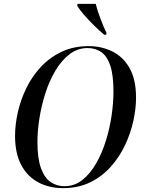

<svg xmlns="http://www.w3.org/2000/svg" viewBox="-20 -964 744 995"><path d="M306 11Q235 11 178.5 -19Q122 -49 90 -109Q58 -169 58 -260Q58 -318 72.5 -382.5Q87 -447 116.5 -507.5Q146 -568 191.5 -617Q237 -666 299 -695.5Q361 -725 440 -725Q506 -725 562 -697.5Q618 -670 651.5 -611Q685 -552 685 -457Q685 -403 671.5 -339.5Q658 -276 629 -214Q600 -152 555 -101Q510 -50 448 -19.5Q386 11 306 11ZM314 1Q366 1 407 -31.5Q448 -64 478.5 -117.5Q509 -171 529 -235.5Q549 -300 558.5 -366.5Q568 -433 568 -489Q568 -575 551.5 -624Q535 -673 505 -694Q475 -715 434 -715Q382 -715 340.5 -683Q299 -651 267.5 -598.5Q236 -546 215.5 -482Q195 -418 184.5 -352Q174 -286 174 -228Q174 -142 192.5 -92Q211 -42 242.5 -20.5Q274 1 314 1ZM520 -784Q496 -804 468 -831.5Q440 -859 416 -886.5Q392 -914 380 -934L382 -944H476Q484 -911 500.5 -867.5Q517 -824 532 -793L530 -784Z"/></svg>

Font: Noto Serif Display SemiCondensed Medium
Style: Italic
Weight: 500
Width: 4
Italic angle: -12°
Designer: Monotype Design Team
Foundry: Monotype Imaging Inc.
Version: Version 2.009